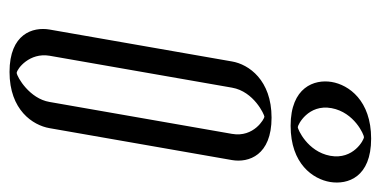

<svg xmlns="http://www.w3.org/2000/svg" viewBox="-218 -564 799 403"><g transform="rotate(90 181.5 -362.5)"><path d="M129 -450 62 -67C54 -22 86 17 131 17C176 17 221 -22 229 -67L296 -450C304 -495 272 -533 227 -533C182 -533 137 -495 129 -450ZM172 -659C164 -612 197 -573 244 -573C290 -573 334 -610 342 -656C350 -703 318 -742 271 -742C225 -742 180 -705 172 -659ZM144 -450C150 -487 188 -518 225 -518C262 -518 287 -487 281 -450L214 -67C207 -30 170 2 133 2C96 2 70 -30 77 -67ZM187 -659C194 -697 230 -727 268 -727C307 -727 334 -695 327 -656C320 -618 285 -588 247 -588C208 -588 180 -621 187 -659ZM144 -450 77 -67C70 -30 96 2 133 2C170 2 207 -30 214 -67L281 -450C287 -487 262 -518 225 -518C188 -518 150 -487 144 -450ZM187 -659C180 -621 208 -588 247 -588C285 -588 320 -618 327 -656C334 -695 307 -727 268 -727C230 -727 194 -697 187 -659ZM129 -450C137 -495 182 -533 227 -533C272 -533 304 -495 296 -450L229 -67C221 -22 176 17 131 17C86 17 54 -22 62 -67ZM172 -659C180 -705 225 -742 271 -742C318 -742 350 -703 342 -656C334 -610 290 -573 244 -573C197 -573 164 -612 172 -659ZM164 -450C172 -496 221 -518 225 -518C229 -518 269 -496 261 -450L194 -67C187 -25 142 1 133 2C124 1 90 -25 97 -67ZM207 -659C216 -707 263 -727 268 -727C273 -727 316 -705 307 -656C298 -608 251 -588 247 -588C242 -588 198 -610 207 -659ZM109 -450 42 -67C36 -32 51 17 131 17C211 17 243 -32 249 -67L316 -450C322 -485 306 -533 227 -533C148 -533 115 -485 109 -450ZM152 -659C146 -623 163 -573 244 -573C324 -573 356 -620 362 -656C368 -693 352 -742 271 -742C191 -742 158 -695 152 -659Z"/></g></svg>

Font: Blanket
Style: Black
Weight: 900
Foundry: Cannot Into Space Fonts
Version: Version 0.9